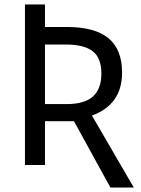

<svg xmlns="http://www.w3.org/2000/svg" viewBox="-20 -734 628 854"><path d="M309 -195H180V0H91V-714H180V-614H277Q402 -614 462.5 -564Q523 -514 523 -411Q523 -269 389 -220L575 100H471ZM276 -271Q356 -271 393.5 -305Q431 -339 431 -407Q431 -476 392.5 -506Q354 -536 272 -536H180V-271Z"/></svg>

Font: Noto Sans Display
Style: Regular
Weight: 400
Designer: Monotype Design team
Foundry: Monotype Imaging Inc.
Version: Version 1.000